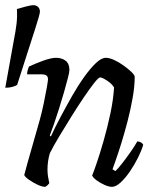

<svg xmlns="http://www.w3.org/2000/svg" viewBox="-56 -724 600 744"><path d="M-35.6 -384 -2.7 -566Q4.8 -604 8.1 -632Q11.4 -660 9.5 -689Q21.7 -693 43.3 -698.5Q64.9 -704 72.4 -704Q84.6 -704 91.6 -697Q98.7 -690 98.7 -679Q98.7 -669 80.8 -614L10.4 -395Q4.8 -391 -7.4 -387.5Q-19.6 -384 -35.6 -384ZM119 0Q107 0 89 -8.5Q71 -17 55.5 -28Q40 -39 38 -46Q41 -59 50 -90.5Q59 -122 71.5 -166Q84 -210 98 -259Q107 -292 114 -326Q121 -360 125.5 -385.5Q130 -411 130 -417Q130 -427 124 -431.5Q118 -436 103 -436H49Q49 -444 51.5 -453Q54 -462 56 -466Q79 -477 110.5 -488.5Q142 -500 161 -500Q184 -500 198.5 -488.5Q213 -477 213 -453Q213 -445 207 -421.5Q201 -398 192 -366.5Q183 -335 172.5 -302Q162 -269 152.5 -241.5Q143 -214 137 -199L141 -195Q157 -230 178.5 -270.5Q200 -311 223 -351.5Q246 -392 270 -425.5Q294 -459 315.5 -479.5Q337 -500 354 -500Q368 -500 386.5 -491.5Q405 -483 423 -470Q441 -457 453 -445.5Q465 -434 466 -427Q466 -390 458 -344.5Q450 -299 438 -253Q426 -207 413.5 -167Q401 -127 391.5 -100.5Q382 -74 380 -68L391 -61Q401 -70 417 -90.5Q433 -111 449.5 -134.5Q466 -158 476 -176Q484 -176 490.5 -172Q497 -168 499 -163Q493 -142 479.5 -114.5Q466 -87 448 -60.5Q430 -34 411.5 -17Q393 0 378 0Q366 0 349 -7.5Q332 -15 318 -25.5Q304 -36 301 -44Q306 -55 318.5 -91.5Q331 -128 345.5 -178.5Q360 -229 371.5 -283Q383 -337 386 -385Q378 -399 359 -411.5Q340 -424 332 -424Q326 -424 309 -402.5Q292 -381 269 -347Q246 -313 221 -273Q196 -233 173.5 -195.5Q151 -158 137 -130Q128 -99 128 -67Q128 -54 130 -40.5Q132 -27 135 -14Q133 -11 129 -7Q125 -3 119 0Z"/></svg>

Font: Texturina 72pt 72pt Regular
Style: Italic
Weight: 400
Italic angle: -11°
Designer: Guillermo Torres Carreño
Foundry: Omnibus-Type
Version: Version 1.002; ttfautohint (v1.8.3)